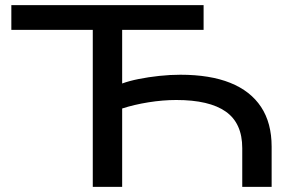

<svg xmlns="http://www.w3.org/2000/svg" viewBox="-20 -725 1147 745"><path d="M340 0V-609H24V-705H770V-609H454V-401Q481 -411 518.5 -418.5Q556 -426 598 -430.5Q640 -435 680 -435Q795 -435 873.5 -403.5Q952 -372 993 -310Q1034 -248 1034 -156V0H920V-150Q920 -247 856 -292Q792 -337 664 -337Q612 -337 556 -328Q500 -319 454 -304V0Z"/></svg>

Font: Nunito Sans 7pt Expanded Medium
Style: Regular
Weight: 500
Width: 7
Designer: Vernon Adams
Foundry: Vernon Adams
Version: Version 3.101;gftools[0.9.27]